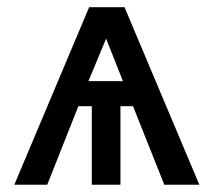

<svg xmlns="http://www.w3.org/2000/svg" viewBox="-20 -510 590 530"><path d="M530.3 0H433.6L347.2 -216.8H312.5V0H233.4V-216.8H196.3L110.4 0H19.5L226.1 -490.2H323.7ZM224.1 -286.1H319.3L272.9 -403.3Z"/></svg>

Font: Code New Roman
Style: Regular
Weight: 400
Monospace: yes
Designer: Sam Radian
Foundry: Code New Roman
Version: Version 2.00 November 29, 2014